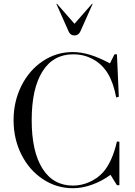

<svg xmlns="http://www.w3.org/2000/svg" viewBox="-20 -982 716 1018"><path d="M367 2Q262 2 205 -88.5Q148 -179 148 -345Q148 -512 205 -603Q262 -694 368 -694Q426 -694 474 -667.5Q522 -641 552 -592Q582 -542 596 -465L610 -469L600 -694H587L563 -646Q505 -677 457.5 -691.5Q410 -706 365 -706Q279 -706 207 -658Q135 -610 93.5 -527Q52 -444 52 -345Q52 -245 93.5 -162.5Q135 -80 207.5 -32Q280 16 367 16Q416 16 468.5 -3Q521 -22 566 -55L600 0H613V-230L600 -232Q575 -123 526 -68Q497 -36 454.5 -17Q412 2 367 2ZM375 -794Q353 -794 344 -815L279 -961L282 -962L375 -856L468 -962L471 -961L406 -815Q396 -794 375 -794Z"/></svg>

Font: Libre Caslon Display
Style: Regular
Weight: 400
Designer: Pablo Impallari, Rodrigo Fuenzalida
Foundry: Pablo Impallari, Rodrigo Fuenzalida
Version: Version 1.100; ttfautohint (v1.6) -l 8 -r 50 -G 200 -x 14 -D